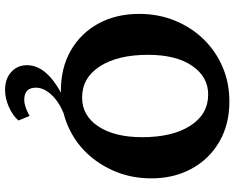

<svg xmlns="http://www.w3.org/2000/svg" viewBox="-104 -591 928 760"><g transform="rotate(90 360.0 -211.0)"><path d="M339 12Q248 12 179.5 -27.5Q111 -67 73 -137Q35 -207 35 -298Q35 -374 61.5 -439Q88 -504 135 -552.5Q182 -601 245 -628Q308 -655 382 -655Q472 -655 540.5 -615.5Q609 -576 647.5 -506Q686 -436 686 -346Q686 -270 659.5 -205Q633 -140 586.5 -91Q540 -42 476.5 -15Q413 12 339 12ZM366 -72Q438 -72 480.5 -136.5Q523 -201 523 -310Q523 -430 477.5 -500.5Q432 -571 354 -571Q284 -571 240.5 -507.5Q197 -444 197 -333Q197 -213 242.5 -142.5Q288 -72 366 -72ZM336 233Q292 233 265 208.5Q238 184 238 146Q238 53 406 -16L431 0Q382 20 354.5 50Q327 80 327 111Q327 157 375 157Q401 157 439 136L457 180Q437 203 403 218Q369 233 336 233Z"/></g></svg>

Font: Petrona ExtraBold
Style: Regular
Weight: 800
Designer: Ringo R. Seeber
Foundry: Ringo R. Seeber
Version: Version 2.001; ttfautohint (v1.8.3)